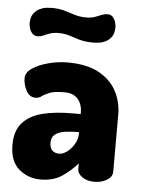

<svg xmlns="http://www.w3.org/2000/svg" viewBox="-52 -742 587 794"><g transform="rotate(5 242.0 -345.5)"><path d="M146 10Q94 10 56 -22.5Q18 -55 18 -123Q18 -182 48 -215Q78 -248 130.5 -261Q183 -274 252 -274H288V-284Q288 -301 281 -318Q274 -335 258 -346.5Q242 -358 213 -358Q172 -358 152 -350Q132 -342 121 -333.5Q110 -325 96 -325Q71 -325 57.5 -350Q44 -375 44 -402Q44 -426 71.5 -444Q99 -462 138.5 -472Q178 -482 215 -482Q297 -482 347 -454Q397 -426 420 -381.5Q443 -337 443 -286V-48Q443 -28 421.5 -14Q400 0 367 0Q338 0 318 -14Q298 -28 298 -48V-70Q271 -39 235 -14.5Q199 10 146 10ZM213 -103Q229 -103 246 -115.5Q263 -128 275.5 -149Q288 -170 288 -195V-199H284Q256 -199 230.5 -195.5Q205 -192 189.5 -180.5Q174 -169 174 -145Q174 -123 185 -113Q196 -103 213 -103ZM315 -573Q280 -573 256 -580Q232 -587 212.5 -593.5Q193 -600 169 -600Q148 -600 133 -595Q118 -590 106.5 -584.5Q95 -579 83 -579Q68 -579 59.5 -589Q51 -599 48 -611Q45 -623 45 -628Q45 -655 55.5 -669.5Q66 -684 80.5 -691Q95 -698 109 -699.5Q123 -701 130 -701Q161 -701 183 -694.5Q205 -688 227 -681Q249 -674 276 -674Q297 -674 312 -679.5Q327 -685 339 -690Q351 -695 362 -695Q378 -695 386 -685Q394 -675 397 -663Q400 -651 400 -646Q400 -619 389.5 -604.5Q379 -590 364.5 -583Q350 -576 336 -574.5Q322 -573 315 -573Z"/></g></svg>

Font: Dosis ExtraBold
Style: Regular
Weight: 800
Designer: EdgarTolentino, PabloImpallari, IginoMarini
Foundry: EdgarTolentino, PabloImpallari, IginoMarini
Version: Version 3.001; ttfautohint (v1.8.2)